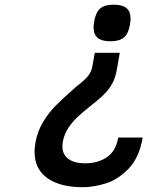

<svg xmlns="http://www.w3.org/2000/svg" viewBox="-20 -726 640 800"><path d="M424.5 -344.5Q412.5 -331 397.8 -318Q383 -305 359.5 -286.5Q326.5 -260 305.2 -240.5Q284 -221 266.8 -196Q249.5 -171 243 -141.5Q240 -128 240 -116.5Q240 -82 265 -63.8Q290 -45.5 334.5 -45.5Q388.5 -45.5 426 -71.5Q463.5 -97.5 472.5 -153H574.5Q560.5 -70 516.5 -24Q472.5 22 421.5 38Q370.5 54 324 54Q230 54 177 16Q124 -22 124 -93.5Q124 -111 128 -134Q136.5 -179.5 159.2 -217.2Q182 -255 208.8 -282.5Q235.5 -310 276.5 -346L300.5 -367.5Q332 -391 346.5 -409Q361 -427 365 -450L375 -506H479L468 -442.5Q463 -412.5 454 -390.8Q445 -369 424.5 -344.5ZM524 -648Q524 -638 521.5 -623Q515 -585.5 496.2 -569.8Q477.5 -554 440 -554Q404.5 -554 387.2 -568Q370 -582 370 -611.5Q370 -621 372.5 -637Q379 -675 397.5 -690.8Q416 -706.5 454 -706.5Q490 -706.5 507 -692.2Q524 -678 524 -648Z"/></svg>

Font: JuliaMono Medium
Style: Italic
Weight: 500
Italic angle: -9°
Monospace: yes
Designer: cormullion
Foundry: corm
Version: Version 0.054; ttfautohint (v1.8.4)